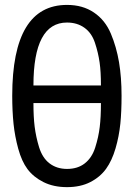

<svg xmlns="http://www.w3.org/2000/svg" viewBox="-20 -750 545 782"><path d="M391.1 -330.1H116.2Q116.2 -273.9 121.1 -234.4Q126.5 -191.9 139.2 -150.4Q152.8 -106.9 181.2 -85Q210.9 -62 252.9 -62Q296.4 -62 325.2 -84.5Q354.5 -107.4 367.7 -148.9Q381.3 -191.4 386.2 -232.9Q391.1 -272.5 391.1 -330.1ZM252.9 -658.2Q116.2 -658.2 116.2 -401.9H391.1Q391.1 -458.5 385.7 -495.6Q379.9 -536.1 366.7 -575.7Q353.5 -615.7 324.2 -636.7Q294.4 -658.2 252.9 -658.2ZM475.1 -359.9Q475.1 -294.9 470.2 -246.6Q464.8 -194.3 450.7 -146Q436 -95.7 412.1 -62.5Q387.7 -28.8 347.7 -8.3Q307.6 12.2 252.9 12.2Q198.2 12.2 157.2 -8.3Q116.2 -28.8 91.8 -61.5Q68.4 -92.8 54.2 -144.5Q40.5 -194.8 35.2 -245.1Q29.8 -297.4 29.8 -359.9Q29.8 -730 252.9 -730Q316.9 -730 362.3 -699.2Q408.2 -668.5 431.6 -612.8Q454.1 -559.6 464.8 -496.6Q475.1 -435.1 475.1 -359.9Z"/></svg>

Font: Miedinger*
Style: Book
Weight: 400
Version: Version 001.000